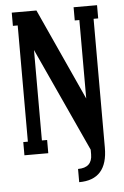

<svg xmlns="http://www.w3.org/2000/svg" viewBox="-57 -721 589 912"><g transform="rotate(-5 237.5 -265.0)"><path d="M351.1 -617.2H329.1V-680.2H440.9V-617.2H418.9V-2.9Q418.9 149.9 283.2 149.9V86.9Q351.1 86.9 351.1 22.9V1L124 -494.1V-63H148.9V0H35.2V-63H57.1V-617.2H34.2V-680.2H151.9L351.1 -243.2Z"/></g></svg>

Font: Margherita Bold
Style: Regular
Weight: 700
Designer: James Puckett
Foundry: Dunwich Type Founders
Version: Version 1.008;hotconv 1.0.109;makeotfexe 2.5.65596